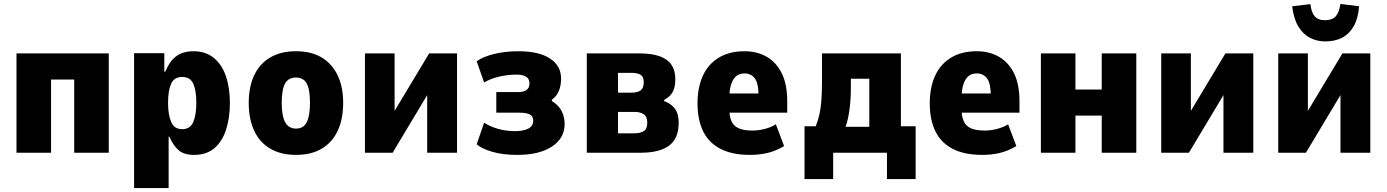

<svg xmlns="http://www.w3.org/2000/svg" viewBox="-20 -778 7063 978"><path d="M64 0V-506H534V0H358V-373H240V0Z M663 180V-507H817V-413H822Q845 -468 879 -492.5Q913 -517 966 -517Q1027 -517 1068.5 -483.5Q1110 -450 1130.5 -390.5Q1151 -331 1151 -253Q1151 -179 1132 -119Q1113 -59 1073 -24Q1033 11 968 11Q916 11 888.5 -14Q861 -39 843 -82H839V180ZM908 -120Q949 -120 964.5 -156.5Q980 -193 980 -254Q980 -317 964.5 -351.5Q949 -386 908 -386Q867 -386 851.5 -351Q836 -316 836 -254Q836 -193 852 -156.5Q868 -120 908 -120Z M1488 11Q1411 11 1357 -20.5Q1303 -52 1275 -111.5Q1247 -171 1247 -254Q1247 -336 1275 -395Q1303 -454 1357 -485.5Q1411 -517 1487 -517Q1565 -517 1618 -485.5Q1671 -454 1699.5 -395Q1728 -336 1728 -254Q1728 -171 1700 -111.5Q1672 -52 1618.5 -20.5Q1565 11 1488 11ZM1488 -123Q1526 -123 1542.5 -155.5Q1559 -188 1559 -254Q1559 -322 1542.5 -352.5Q1526 -383 1487 -383Q1449 -383 1432 -352.5Q1415 -322 1415 -254Q1415 -188 1432.5 -155.5Q1450 -123 1488 -123Z M1839 0V-506H1990V-175H1967L2166 -506H2308V0H2156V-332H2179L1980 0Z M2615 11Q2540 11 2486.5 -5Q2433 -21 2408 -43L2446 -153Q2477 -133 2517.5 -121.5Q2558 -110 2605 -110Q2646 -110 2671 -123Q2696 -136 2696 -163Q2696 -187 2678 -195.5Q2660 -204 2626 -204H2508V-309H2621Q2648 -309 2662.5 -320Q2677 -331 2677 -353Q2677 -377 2659.5 -387.5Q2642 -398 2613 -398Q2568 -398 2524 -388Q2480 -378 2446 -358L2408 -466Q2442 -490 2498.5 -503.5Q2555 -517 2621 -517Q2725 -517 2781.5 -480Q2838 -443 2838 -378Q2838 -343 2827 -315.5Q2816 -288 2791 -270V-263Q2812 -251 2826.5 -233.5Q2841 -216 2848.5 -194Q2856 -172 2856 -146Q2856 -74 2791.5 -31.5Q2727 11 2615 11Z M2969 0V-506H3236Q3301 -506 3341.5 -491Q3382 -476 3401 -447Q3420 -418 3420 -375Q3420 -337 3408 -312Q3396 -287 3363 -269V-263Q3389 -253 3405.5 -238Q3422 -223 3429.5 -202Q3437 -181 3437 -152Q3437 -73 3388.5 -36.5Q3340 0 3243 0ZM3128 -99H3210Q3243 -99 3260 -110.5Q3277 -122 3277 -153Q3277 -184 3259 -196Q3241 -208 3211 -208H3128ZM3128 -306H3195Q3230 -306 3244.5 -318.5Q3259 -331 3259 -359Q3259 -386 3244 -396.5Q3229 -407 3194 -407H3128Z M3801 11Q3709 11 3649.5 -20Q3590 -51 3561.5 -109.5Q3533 -168 3533 -252Q3533 -331 3559.5 -390.5Q3586 -450 3640 -483.5Q3694 -517 3772 -517Q3837 -517 3886 -488.5Q3935 -460 3962.5 -404Q3990 -348 3990 -261V-204H3674V-302H3854L3844 -286Q3844 -353 3825 -378.5Q3806 -404 3772 -404Q3747 -404 3730.5 -390.5Q3714 -377 3704.5 -349Q3695 -321 3695 -276V-223Q3695 -185 3706 -160.5Q3717 -136 3742.5 -124.5Q3768 -113 3813 -113Q3844 -113 3876.5 -121.5Q3909 -130 3932 -145L3974 -34Q3930 -8 3888 1.5Q3846 11 3801 11Z M4078 134V-135H4135Q4147 -164 4154 -195.5Q4161 -227 4164 -268.5Q4167 -310 4167 -367V-506H4569V-135H4644V134H4498V0H4224V134ZM4287 -132H4408V-377H4314V-324Q4314 -272 4307 -219.5Q4300 -167 4287 -132Z M4984 11Q4892 11 4832.5 -20Q4773 -51 4744.5 -109.5Q4716 -168 4716 -252Q4716 -331 4742.5 -390.5Q4769 -450 4823 -483.5Q4877 -517 4955 -517Q5020 -517 5069 -488.5Q5118 -460 5145.5 -404Q5173 -348 5173 -261V-204H4857V-302H5037L5027 -286Q5027 -353 5008 -378.5Q4989 -404 4955 -404Q4930 -404 4913.5 -390.5Q4897 -377 4887.5 -349Q4878 -321 4878 -276V-223Q4878 -185 4889 -160.5Q4900 -136 4925.5 -124.5Q4951 -113 4996 -113Q5027 -113 5059.5 -121.5Q5092 -130 5115 -145L5157 -34Q5113 -8 5071 1.5Q5029 11 4984 11Z M5282 0V-506H5458V-322H5592V-506H5768V0H5592V-189H5458V0Z M5895 0V-506H6046V-175H6023L6222 -506H6364V0H6212V-332H6235L6036 0Z M6491 0V-506H6642V-175H6619L6818 -506H6960V0H6808V-332H6831L6632 0ZM6731 -567Q6689 -567 6653.5 -585Q6618 -603 6594 -642Q6570 -681 6562 -746L6655 -757Q6659 -717 6676 -696Q6693 -675 6729 -675Q6765 -675 6783 -694Q6801 -713 6808 -758L6903 -746Q6898 -684 6875.5 -644.5Q6853 -605 6816.5 -586Q6780 -567 6731 -567Z"/></svg>

Font: Nunito Sans 7pt Condensed Black
Style: Regular
Weight: 900
Width: 3
Designer: Vernon Adams
Foundry: Vernon Adams
Version: Version 3.101;gftools[0.9.27]